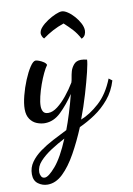

<svg xmlns="http://www.w3.org/2000/svg" viewBox="-109 -573 631 910"><g transform="rotate(-10 206.5 -118.5)"><path d="M46 280Q21 280 0.5 265Q-20 250 -20 219Q-20 187 -2 161.5Q16 136 45 115Q74 94 108.5 76Q143 58 177 41Q189 10 203 -35Q217 -80 228 -124Q197 -78 161.5 -43.5Q126 -9 83 -9Q65 -9 45.5 -16.5Q26 -24 13 -42.5Q0 -61 0 -91Q0 -118 9.5 -155Q19 -192 33.5 -227Q48 -262 63.5 -285.5Q79 -309 91 -309Q96 -309 107 -305Q118 -301 128.5 -294Q139 -287 141 -279Q132 -267 121 -244Q110 -221 100 -193Q90 -165 83.5 -138Q77 -111 77 -92Q77 -76 83.5 -65Q90 -54 108 -54Q129 -54 152.5 -72Q176 -90 199 -118.5Q222 -147 240 -177Q243 -186 245 -199.5Q247 -213 251 -228Q255 -244 267.5 -259.5Q280 -275 303 -275Q310 -275 316.5 -274Q323 -273 332 -271Q332 -256 321.5 -212.5Q311 -169 294 -111.5Q277 -54 255 4Q299 -13 344 -53.5Q389 -94 417 -165L433 -153Q418 -103 387.5 -66.5Q357 -30 319 -4.5Q281 21 243 38Q216 103 185 158.5Q154 214 119.5 247Q85 280 46 280ZM38 245Q56 245 90.5 205Q125 165 161 79Q126 97 93 118.5Q60 140 38 164Q16 188 16 216Q16 225 21 235Q26 245 38 245ZM324 -373Q309 -401 291.5 -420Q274 -439 252 -459Q223 -449 198.5 -436Q174 -423 149 -405Q143 -410 140 -418Q137 -426 137 -430Q137 -445 150.5 -460Q164 -475 184 -488Q204 -501 223 -509Q242 -517 253 -517Q265 -517 281 -506.5Q297 -496 312 -479Q327 -462 336.5 -443.5Q346 -425 346 -409Q346 -399 341.5 -389Q337 -379 324 -373Z"/></g></svg>

Font: Dancing Script SemiBold
Style: Regular
Weight: 600
Designer: Pablo Impallari
Foundry: Pablo Impallari
Version: Version 2.001